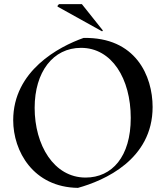

<svg xmlns="http://www.w3.org/2000/svg" viewBox="-20 -898 806 931"><path d="M395 -37C241 -37 148 -195 148 -375C148 -549 237 -666 373 -666C522 -666 614 -517 614 -326C614 -138 523 -37 395 -37ZM720 -379C720 -530 638 -719 385 -714C266 -672 44 -555 44 -315C44 -165 141 10 358 13C485 -22 720 -124 720 -379ZM475 -746 479 -750 377 -878H266L259 -870V-866Z"/></svg>

Font: Mazius Display
Style: Regular
Weight: 400
Designer: Alberto Casagrande & Collletttivo
Foundry: Collletttivo
Version: Version 2.000;Glyphs 3.2 (3217)